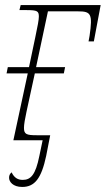

<svg xmlns="http://www.w3.org/2000/svg" viewBox="-20 -556 419 761"><path d="M68 185C117 185 144 152 163 62L179 -20H125C85 -20 75 -24 75 -49C75 -63 79 -85 85 -113L118 -265H233L238 -290H123L170 -511H289C340 -511 348 -502 335 -414L331 -392H352L379 -536H62L57 -516H85C128 -516 134 -512 134 -490C134 -478 129 -451 120 -409L95 -290H11L6 -265H90L33 0H149L136 62C121 137 102 157 70 157C50 157 36 148 26 127C18 134 16 140 16 149C16 164 31 185 68 185Z"/></svg>

Font: Noto Serif SemiCondensed Thin
Style: Italic
Weight: 100
Width: 4
Italic angle: -12°
Designer: Monotype Design Team
Foundry: Monotype Imaging Inc.
Version: Version 2.013